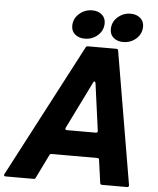

<svg xmlns="http://www.w3.org/2000/svg" viewBox="-103 -1018 881 1071"><g transform="rotate(5 337.0 -482.5)"><path d="M-32 0Q-37 0 -39.5 -3.5Q-42 -7 -39 -12L351 -756Q354 -763 363 -763H522Q532 -763 533 -754L659 -11V-9Q659 -5 656.5 -2.5Q654 0 650 0H508Q499 0 498 -9L480 -138Q479 -147 470 -147H214Q205 -147 202 -140L137 -7Q134 0 126 0ZM449 -287Q454 -287 457 -290Q460 -293 459 -298L423 -563Q421 -571 416 -571Q413 -571 410 -565L279 -299Q278 -297 278 -294Q278 -287 286 -287ZM266 -869Q266 -910 297.5 -937.5Q329 -965 370 -965Q403 -965 424 -947Q445 -929 445 -899Q445 -859 414.5 -831.5Q384 -804 341 -804Q309 -804 287.5 -821.5Q266 -839 266 -869ZM482 -869Q482 -910 513 -937.5Q544 -965 585 -965Q618 -965 639 -947Q660 -929 660 -899Q660 -859 629.5 -831.5Q599 -804 556 -804Q524 -804 503 -821.5Q482 -839 482 -869Z"/></g></svg>

Font: Open Sauce Two ExtraBold Italic
Style: Regular
Weight: 800
Italic angle: -10°
Designer: Alfredo Marco Pradil
Foundry: Creative Sauce Fz LLC
Version: Version 1.477